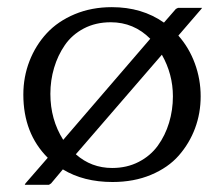

<svg xmlns="http://www.w3.org/2000/svg" viewBox="-20 -495 623 534"><path d="M291 -475.1Q375 -475.1 436 -432.1L469.2 -470.2L475.1 -473.1H542L540 -470.2L476.1 -396Q505.9 -362.3 522 -318.4Q538.1 -274.4 538.1 -227.1Q538.1 -180.2 522.5 -138.2Q506.8 -96.2 477.3 -62.5Q447.8 -28.8 400.1 -8.8Q352.5 11.2 293 11.2Q212.4 11.2 154.8 -23.9L122.1 15.1L116.2 19H48.8L50.8 15.1L112.8 -56.2Q44.9 -124 44.9 -231.9Q44.9 -281.2 62 -325.2Q79.1 -369.1 110.1 -402.6Q141.1 -436 188 -455.6Q234.9 -475.1 291 -475.1ZM120.1 -233.9Q120.1 -162.6 155.8 -106L397.9 -387.2Q352.1 -433.1 288.1 -433.1Q246.1 -433.1 213.1 -415.8Q180.2 -398.4 160.4 -369.6Q140.6 -340.8 130.4 -306.2Q120.1 -271.5 120.1 -233.9ZM292 -27.8Q333 -27.8 365.7 -44.7Q398.4 -61.5 418.9 -89.8Q439.5 -118.2 450.2 -153.6Q460.9 -189 460.9 -227.1Q460.9 -288.6 430.2 -342.8L190.9 -65.9Q233.9 -27.8 292 -27.8Z"/></svg>

Font: Quattrocento Roman
Style: Regular
Weight: 400
Designer: Pablo Impallari
Foundry: Pablo Impallari. www.impallari.com Igino Marini. www.ikern.com
Version: Version 1.000